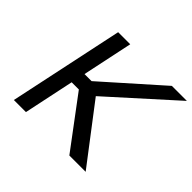

<svg xmlns="http://www.w3.org/2000/svg" viewBox="-156 -864 1057 1057"><g transform="rotate(45 372.5 -335.0)"><path d="M210 -670 68 0H162L224 -294H280L500 0H627L372 -334L745 -670H628L297 -376H242L304 -670Z"/></g></svg>

Font: LT Wave Text Italic
Style: Regular
Weight: 400
Designer: Daniel Lyons
Version: Version 2.5 (Glyphs App)